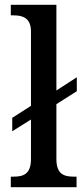

<svg xmlns="http://www.w3.org/2000/svg" viewBox="-20 -780 349 800"><path d="M25 0H299V-44H287C246 -44 215 -55 215 -117V-346L300 -400V-458L215 -403V-760H25V-716H37C72 -716 109 -707 109 -649V-339L31 -289V-233L109 -282V-117C109 -55 78 -44 37 -44H25Z"/></svg>

Font: Noto Serif Devanagari SemiCondensed Medium
Style: Regular
Weight: 500
Width: 4
Designer: Universal Thirst, Indian Type Foundry and the Monotype Design Team
Foundry: Monotype Imaging Inc.
Version: Version 2.004